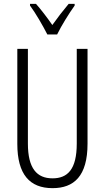

<svg xmlns="http://www.w3.org/2000/svg" viewBox="-20 -968 544 998"><path d="M368 -948H337C303 -907 282 -880 252 -838C225 -877 192 -920 167 -948H136V-939C165 -900 202 -836 226 -789H277C300 -836 338 -897 368 -939ZM435 -714H379V-222C379 -87 331 -41 253 -41C172 -41 125 -92 125 -222V-714H70V-220C70 -62 134 10 253 10C364 10 435 -52 435 -221Z"/></svg>

Font: Noto Sans UI Condensed Light
Style: Regular
Weight: 300
Width: 3
Designer: Monotype Design Team
Foundry: Monotype Imaging Inc.
Version: Version 1.901